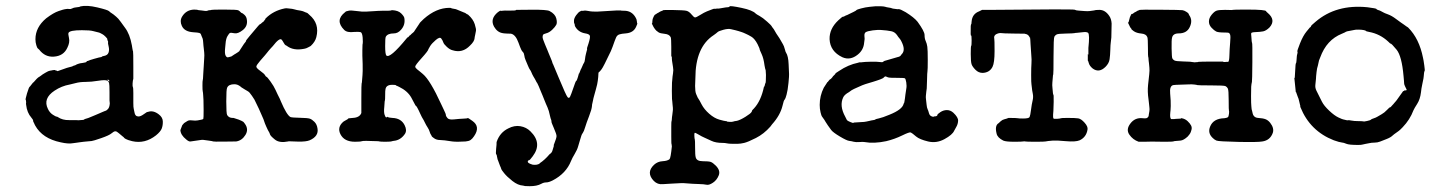

<svg xmlns="http://www.w3.org/2000/svg" viewBox="-20 -465 4963 661"><path d="M95 -181Q109 -197 110 -197L114 -200Q115 -200 121 -204.5Q127 -209 127 -209Q127 -209 137 -215Q147 -221 151.5 -221.5Q156 -222 157.5 -222.5Q159 -223 162 -223.5Q165 -224 167 -224H169Q168 -223 169 -223.5Q170 -224 170.5 -224Q171 -224 171 -223Q171 -221 174 -222Q176 -222 175 -222L178 -220Q185 -222 198 -227Q211 -232 220 -234Q229 -236 231 -237.5Q233 -239 236 -239.5Q239 -240 242 -242Q245 -244 247.5 -244.5Q250 -245 252 -246Q254 -247 265.5 -248.5Q277 -250 278 -252.5Q279 -255 280 -255Q281 -255 282 -255Q288 -258 304 -262.5Q320 -267 320.5 -267Q321 -267 326 -268Q331 -269 331 -270Q331 -271 336 -272Q350 -274 353.5 -283.5Q357 -293 354 -305Q351 -317 352 -319Q353 -321 351 -324.5Q349 -328 349.5 -330Q350 -332 343.5 -338.5Q337 -345 333 -347Q329 -349 325.5 -351Q322 -353 316.5 -354Q311 -355 300.5 -358Q290 -361 262 -361Q220 -361 216 -352Q214 -349 217.5 -334Q221 -319 212 -301Q199 -272 165 -270Q135 -268 115 -294Q111 -298 109.5 -299Q108 -300 105 -309.5Q102 -319 102 -330Q102 -371 139 -402Q164 -421 182 -427Q200 -433 202 -433Q204 -433 208.5 -434Q213 -435 218 -434Q223 -433 228.5 -436Q234 -439 241 -439.5Q248 -440 252 -441Q256 -442 257 -443Q279 -448 315 -439.5Q351 -431 355.5 -426.5Q360 -422 364.5 -419.5Q369 -417 371 -415Q373 -413 380 -407.5Q387 -402 395.5 -390Q404 -378 410 -370Q427 -348 434 -309Q435 -301 435.5 -299.5Q436 -298 436.5 -294Q437 -290 438 -288.5Q439 -287 439 -236V-194Q437 -188 436.5 -177.5Q436 -167 437.5 -165Q439 -163 439 -144.5Q439 -126 439 -110.5Q439 -95 440.5 -90Q442 -85 443 -78Q445 -64 457 -64Q464 -64 474.5 -71.5Q485 -79 485.5 -79Q486 -79 490 -80Q508 -86 527 -71Q540 -61 540.5 -47.5Q541 -34 537 -23Q533 -12 517 1Q479 31 435 21Q419 17 413 13.5Q407 10 407 9Q407 8 401.5 4Q396 0 389 -6.5Q382 -13 377 -13Q372 -13 364 -6Q356 1 328.5 10.5Q301 20 295.5 20.5Q290 21 284.5 21.5Q279 22 268.5 23Q258 24 253 25Q248 26 242.5 26.5Q237 27 231 28Q215 31 189 25Q126 12 101 -33Q100 -35 99.5 -36Q99 -37 97.5 -40.5Q96 -44 95 -45.5Q94 -47 94 -50Q94 -53 88 -60Q73 -77 70 -104Q70 -108 69.5 -108Q69 -108 70 -113L69 -121Q66 -120 73 -143.5Q80 -167 83 -167L94 -181ZM356 -184Q357 -189 354.5 -190Q352 -191 349 -190L350 -189Q352 -188 356 -184ZM350 -187Q343 -191 318.5 -187Q294 -183 274.5 -183Q255 -183 240.5 -179Q226 -175 220 -174Q192 -169 168 -153Q127 -126 145 -90Q151 -77 162 -70Q173 -63 174.5 -63.5Q176 -64 179 -62Q195 -51 218 -51.5Q241 -52 241 -51.5Q241 -51 250 -51Q270 -52 270 -53.5Q270 -55 276.5 -56.5Q283 -58 293 -62.5Q303 -67 307.5 -68.5Q312 -70 321.5 -74.5Q331 -79 333 -79.5Q335 -80 339 -82Q343 -84 344.5 -84Q346 -84 351.5 -89.5Q357 -95 358 -109L357 -119Q357 -119 357 -147Q357 -175 355.5 -179.5Q354 -184 350 -187Z M805 -291 820 -314Q820 -314 824 -319Q828 -324 827 -324.5Q826 -325 839 -340.5Q852 -356 858 -363Q872 -380 875 -382Q876 -381 880 -385Q884 -389 885 -389Q886 -389 886.5 -390Q887 -391 890.5 -395Q894 -399 893.5 -399.5Q893 -400 895 -402Q921 -428 960 -436Q967 -437 967.5 -436.5Q968 -436 977 -435.5Q986 -435 994.5 -432.5Q1003 -430 1008 -429.5Q1013 -429 1014 -428.5Q1015 -428 1018.5 -427.5Q1022 -427 1028.5 -424Q1035 -421 1036.5 -421Q1038 -421 1045 -414Q1081 -384 1069 -337Q1065 -321 1050 -307Q1049 -306 1048.5 -306Q1048 -306 1041 -302Q1034 -298 1027 -297Q991 -290 969 -306Q965 -309 963 -309.5Q961 -310 956.5 -318Q952 -326 950 -328Q943 -337 919 -306Q916 -303 912 -298.5Q908 -294 905 -290.5Q902 -287 899 -283Q896 -279 892 -274.5Q888 -270 875.5 -255.5Q863 -241 862.5 -236Q862 -231 876 -221Q890 -211 892.5 -206Q895 -201 897.5 -200.5Q900 -200 911.5 -184Q923 -168 928.5 -155.5Q934 -143 935.5 -140.5Q937 -138 939.5 -132.5Q942 -127 943.5 -124.5Q945 -122 947 -116Q967 -69 980 -62Q986 -60 1012.5 -59.5Q1039 -59 1046.5 -56.5Q1054 -54 1062.5 -45.5Q1071 -37 1073 -23Q1078 4 1046 18Q1034 23 1007 22.5Q980 22 977 21.5Q974 21 972 22Q942 28 926.5 15.5Q911 3 909.5 -2.5Q908 -8 905.5 -11.5Q903 -15 897 -28.5Q891 -42 890 -46Q889 -51 880.5 -69.5Q872 -88 871 -91L856 -122Q856 -122 847.5 -135Q839 -148 833 -151Q827 -154 822 -157.5Q817 -161 814 -162.5Q811 -164 808 -167Q798 -175 787 -175Q767 -175 762 -163Q759 -158 759 -116Q759 -74 762 -69Q768 -59 781 -59H784Q807 -52 811.5 -49Q816 -46 817 -46Q818 -46 823 -39Q837 -20 825 -0.5Q813 19 793 22Q790 22 752.5 22.5Q715 23 714 22Q713 21 698 19Q683 17 679.5 16.5Q676 16 670.5 17Q665 18 653.5 19.5Q642 21 636 22Q630 23 621 15Q602 0 601 -17Q607 -34 607.5 -34Q608 -34 611 -38Q614 -42 616.5 -43Q619 -44 624.5 -48Q630 -52 641.5 -50.5Q653 -49 660.5 -50.5Q668 -52 673.5 -53Q679 -54 680 -56Q681 -58 681 -86Q681 -114 680.5 -120.5Q680 -127 679.5 -137Q679 -147 678 -150.5Q677 -154 677 -170.5Q677 -187 678 -189Q679 -191 679.5 -206.5Q680 -222 680.5 -223Q681 -224 681.5 -238.5Q682 -253 683 -264Q684 -275 683 -284.5Q682 -294 681.5 -298.5Q681 -303 680.5 -307Q680 -311 679.5 -319.5Q679 -328 677.5 -332.5Q676 -337 674.5 -339.5Q673 -342 672 -346Q671 -350 666.5 -351.5Q662 -353 645 -354Q615 -356 606 -376Q598 -393 607 -408Q621 -431 648 -432Q658 -432 658 -431.5Q658 -431 664 -430Q670 -429 674 -429Q690 -426 694 -428Q698 -430 702.5 -430Q707 -430 708 -431Q709 -432 752.5 -432Q796 -432 800.5 -429.5Q805 -427 808 -423.5Q811 -420 813 -420Q815 -420 822 -413.5Q829 -407 830 -396Q833 -375 816 -361.5Q799 -348 787 -350.5Q775 -353 772 -351.5Q769 -350 768 -348Q767 -346 764 -342Q761 -338 759 -330.5Q757 -323 756.5 -314.5Q756 -306 755 -299Q753 -280 757 -273Q761 -266 766.5 -268Q772 -270 774 -270Q776 -270 778.5 -272Q781 -274 781.5 -274Q782 -274 784.5 -276Q787 -278 787.5 -278Q788 -278 791 -280Q794 -282 799.5 -285.5Q805 -289 805 -291Z M1406 -357 1424 -384Q1424 -386 1439 -400Q1482 -438 1527 -438Q1533 -438 1533.5 -437Q1534 -436 1541 -435Q1548 -434 1549 -433.5Q1550 -433 1553 -432Q1556 -431 1564 -427.5Q1572 -424 1572.5 -424Q1573 -424 1576 -422.5Q1579 -421 1580 -421Q1581 -421 1585 -418Q1589 -415 1589.5 -415.5Q1590 -416 1592 -414Q1609 -399 1614.5 -381.5Q1620 -364 1618.5 -358.5Q1617 -353 1616.5 -348Q1616 -343 1615 -340.5Q1614 -338 1614 -334Q1613 -322 1598 -308Q1572 -281 1538 -292Q1529 -294 1518.5 -303.5Q1508 -313 1506 -319.5Q1504 -326 1499 -332.5Q1494 -339 1480.5 -327.5Q1467 -316 1461 -306.5Q1455 -297 1455 -296Q1455 -291 1432 -265.5Q1409 -240 1409.5 -235.5Q1410 -231 1416.5 -226Q1423 -221 1426.5 -218Q1430 -215 1436 -210Q1461 -189 1499 -106Q1501 -101 1508 -87Q1515 -73 1515 -69Q1515 -65 1520.5 -58.5Q1526 -52 1543.5 -54Q1561 -56 1575 -56.5Q1589 -57 1590 -58.5Q1591 -60 1606 -49Q1635 -29 1612 4Q1606 13 1600 17Q1594 21 1583 22Q1553 24 1537 22Q1506 17 1494.5 17Q1483 17 1474.5 11Q1466 5 1466 3.5Q1466 2 1463.5 -1.5Q1461 -5 1459 -12Q1457 -19 1452 -26.5Q1447 -34 1442.5 -43.5Q1438 -53 1435.5 -56.5Q1433 -60 1427 -73Q1414 -102 1411 -101Q1411 -101 1409 -104.5Q1407 -108 1405 -112Q1403 -116 1396 -129Q1383 -152 1354 -166Q1348 -169 1346.5 -169.5Q1345 -170 1344.5 -170Q1344 -170 1343 -171.5Q1342 -173 1330 -173Q1309 -173 1307 -157Q1306 -154 1306 -137.5Q1306 -121 1305 -118.5Q1304 -116 1304 -111.5Q1304 -107 1303 -97Q1301 -79 1304 -70Q1307 -61 1309.5 -61Q1312 -61 1313 -62Q1313 -64 1315.5 -62Q1318 -60 1331 -59Q1361 -58 1373 -34Q1382 -16 1374 -4Q1359 18 1335 20Q1330 21 1330 21Q1326 23 1308 23Q1290 23 1286.5 22Q1283 21 1281.5 21Q1280 21 1277 21Q1231 19 1226 21Q1221 23 1202 23Q1165 23 1152 -3Q1140 -27 1162 -46Q1162 -46 1166 -48.5Q1170 -51 1174 -53Q1178 -55 1178 -56Q1177 -58 1194 -59Q1218 -60 1224 -76V-126Q1224 -176 1225 -177.5Q1226 -179 1226.5 -188.5Q1227 -198 1228 -207Q1229 -216 1228.5 -244.5Q1228 -273 1227.5 -273.5Q1227 -274 1227.5 -291.5Q1228 -309 1228 -311Q1230 -319 1228.5 -336Q1227 -353 1221 -354.5Q1215 -356 1199 -355Q1175 -352 1165 -362Q1132 -395 1168 -423Q1171 -426 1172 -426Q1173 -426 1180 -428Q1187 -430 1208 -427Q1229 -424 1240 -425Q1251 -426 1265.5 -426.5Q1280 -427 1281 -427.5Q1282 -428 1296.5 -428Q1311 -428 1315.5 -428Q1320 -428 1323 -428.5Q1326 -429 1326.5 -429Q1327 -429 1327 -429.5Q1327 -430 1330 -430Q1351 -429 1361 -419Q1371 -409 1372 -403Q1376 -380 1361 -363Q1350 -350 1336 -350Q1314 -350 1308 -338Q1306 -334 1306 -306.5Q1306 -279 1310 -274Q1322 -262 1380 -333Q1383 -337 1384 -336.5Q1385 -336 1388 -340Q1391 -344 1391.5 -343.5Q1392 -343 1394.5 -346Q1397 -349 1397.5 -349Q1398 -349 1400 -351Q1402 -353 1404 -354.5Q1406 -356 1406 -357Z M2036 -425 2103 -429H2118Q2117 -428 2129 -428Q2155 -428 2168 -405Q2172 -399 2172.5 -392Q2173 -385 2174 -384.5Q2175 -384 2170 -373Q2161 -352 2134 -350Q2120 -349 2114 -347Q2105 -345 2101 -336Q2097 -327 2089 -304L2083 -289Q2057 -234 2051 -226.5Q2045 -219 2045 -219V-218Q2044 -219 2043 -218Q2042 -217 2042 -217Q2042 -217 2041 -215.5Q2040 -214 2040 -208.5Q2040 -203 2039.5 -200Q2039 -197 2038 -187Q2037 -177 2031.5 -157.5Q2026 -138 2025 -134Q2024 -130 2023 -126.5Q2022 -123 2021.5 -119Q2021 -115 2019.5 -110Q2018 -105 2018 -100Q2017 -88 2008 -65Q1999 -42 1994.5 -27Q1990 -12 1986.5 -7.5Q1983 -3 1981.5 2Q1980 7 1977 16.5Q1974 26 1970.5 38.5Q1967 51 1958.5 65Q1950 79 1946 89Q1929 132 1883 156Q1869 163 1860.5 163Q1852 163 1844 167.5Q1836 172 1826 174Q1816 176 1803.5 176Q1791 176 1787.5 175.5Q1784 175 1781 174Q1763 173 1744 158Q1725 143 1715.5 131Q1706 119 1706 117.5Q1706 116 1704 111.5Q1702 107 1701.5 106Q1701 105 1698.5 98Q1696 91 1695 88.5Q1694 86 1693 83.5Q1692 81 1691 74Q1690 67 1689 67Q1686 66 1688 47.5Q1690 29 1689.5 28.5Q1689 28 1690 23Q1701 -9 1730 -23Q1751 -34 1771.5 -30.5Q1792 -27 1806 -13Q1848 28 1814 73Q1804 87 1800.5 87Q1797 87 1797 92Q1797 97 1814 102Q1829 104 1838 98V97Q1855 86 1872 66Q1880 61 1882 53Q1884 45 1885.5 41.5Q1887 38 1886.5 36Q1886 34 1888 30Q1896 10 1896 3.5Q1896 -3 1887 -23.5Q1878 -44 1878.5 -46Q1879 -48 1877.5 -52.5Q1876 -57 1875.5 -58Q1875 -59 1873 -68Q1871 -77 1869.5 -82.5Q1868 -88 1865 -95Q1862 -102 1859.5 -107.5Q1857 -113 1854 -121Q1851 -129 1848 -136Q1845 -143 1841.5 -151.5Q1838 -160 1834.5 -168.5Q1831 -177 1829.5 -179Q1828 -181 1827 -182.5Q1826 -184 1824.5 -187.5Q1823 -191 1821 -194Q1819 -197 1816.5 -201.5Q1814 -206 1812.5 -209Q1811 -212 1809 -217Q1807 -222 1804.5 -225Q1802 -228 1797.5 -239Q1793 -250 1789.5 -258Q1786 -266 1785 -274Q1784 -282 1780.5 -285.5Q1777 -289 1775 -293Q1771 -301 1765 -318Q1755 -346 1739 -349Q1736 -349 1724.5 -349.5Q1713 -350 1710 -351Q1692 -354 1681 -373Q1666 -400 1694 -423Q1702 -429 1703.5 -428Q1705 -427 1709.5 -428Q1714 -429 1735.5 -428.5Q1757 -428 1757 -431Q1757 -431 1810 -431.5Q1863 -432 1872 -427Q1891 -417 1895 -402Q1899 -387 1895 -379.5Q1891 -372 1881 -362.5Q1871 -353 1861 -350.5Q1851 -348 1849.5 -345Q1848 -342 1848 -337Q1848 -332 1856 -313Q1864 -294 1865 -291.5Q1866 -289 1869 -281.5Q1872 -274 1876.5 -263.5Q1881 -253 1881.5 -250Q1882 -247 1884 -244Q1887 -238 1902 -201Q1929 -136 1934 -130.5Q1939 -125 1942.5 -132Q1946 -139 1954 -162.5Q1962 -186 1963 -186Q1966 -185 1973 -212H1974Q1979 -226 1979.5 -226Q1980 -226 1981 -228.5Q1982 -231 1985 -237.5Q1988 -244 1988 -244.5Q1988 -245 1990.5 -248.5Q1993 -252 1994 -261.5Q1995 -271 1997 -278.5Q1999 -286 1999 -286.5Q1999 -287 2000.5 -292Q2002 -297 2001 -297.5Q2000 -298 2006 -315Q2013 -337 2010.5 -342.5Q2008 -348 1995 -350Q1971 -354 1960 -374Q1958 -378 1959 -379L1957 -385Q1956 -385 1956 -393.5Q1956 -402 1963.5 -412.5Q1971 -423 1977.5 -426Q1984 -429 1984 -428Q1984 -427 1989 -428Q1994 -429 1996.5 -428.5Q1999 -428 2003.5 -427.5Q2008 -427 2012.5 -426Q2017 -425 2036 -425Z M2582 -418Q2584 -416 2595 -410Q2606 -404 2621 -390.5Q2636 -377 2636.5 -375Q2637 -373 2640.5 -369Q2644 -365 2648 -357.5Q2652 -350 2658 -341.5Q2664 -333 2668 -325.5Q2672 -318 2675.5 -312.5Q2679 -307 2682 -295.5Q2685 -284 2686 -284Q2694 -272 2695 -243.5Q2696 -215 2696.5 -210Q2697 -205 2694.5 -179.5Q2692 -154 2688 -139.5Q2684 -125 2682 -123Q2678 -120 2674 -101Q2666 -68 2638 -37Q2635 -33 2632 -29Q2610 -4 2582.5 10Q2555 24 2542 27Q2529 30 2520.5 30Q2512 30 2511.5 30Q2511 30 2500 30Q2489 30 2482.5 28.5Q2476 27 2468 27Q2444 27 2429.5 20Q2415 13 2405.5 9Q2396 5 2384.5 -2Q2373 -9 2371.5 -7.5Q2370 -6 2370.5 3.5Q2371 13 2372 15Q2373 17 2373 43Q2373 69 2375 76Q2378 90 2399 90Q2420 90 2427 92.5Q2434 95 2444 105Q2461 122 2454.5 138.5Q2448 155 2434.5 164Q2421 173 2412.5 171Q2404 169 2384 168.5Q2364 168 2347.5 166.5Q2331 165 2324.5 165.5Q2318 166 2295 167Q2272 168 2262 169Q2244 171 2231 158Q2203 129 2232 102Q2244 91 2261 90Q2278 89 2285 83Q2289 79 2293 39L2292 31Q2291 32 2291 5Q2291 -22 2291 -29Q2291 -47 2292 -48.5Q2293 -50 2293 -56Q2293 -62 2293.5 -62Q2294 -62 2294.5 -69Q2295 -76 2296 -81.5Q2297 -87 2296.5 -94Q2296 -101 2295.5 -104Q2295 -107 2294.5 -115.5Q2294 -124 2293.5 -124.5Q2293 -125 2293 -152.5Q2293 -180 2293.5 -180.5Q2294 -181 2294.5 -191Q2295 -201 2297 -212.5Q2299 -224 2297 -234Q2295 -244 2294.5 -250Q2294 -256 2293.5 -256.5Q2293 -257 2293 -263.5Q2293 -270 2292.5 -269.5Q2292 -269 2291 -273Q2291 -281 2291 -304Q2291 -332 2289 -337Q2284 -347 2268.5 -348.5Q2253 -350 2247.5 -353.5Q2242 -357 2239.5 -359.5Q2237 -362 2235.5 -364Q2234 -366 2234 -366Q2234 -366 2232 -369Q2230 -372 2230 -372L2224 -384L2225 -385Q2225 -384 2225.5 -385.5Q2226 -387 2226 -393Q2226 -399 2230 -407Q2234 -415 2235.5 -415Q2237 -415 2240 -417.5Q2243 -420 2244 -420Q2245 -420 2246 -421Q2247 -422 2250 -423.5Q2253 -425 2253.5 -425.5Q2254 -426 2258.5 -427.5Q2263 -429 2263 -430Q2263 -431 2298 -430.5Q2333 -430 2342.5 -428Q2352 -426 2360.5 -415.5Q2369 -405 2373 -405Q2377 -405 2390.5 -413.5Q2404 -422 2414 -426Q2439 -436 2439.5 -435Q2440 -434 2445 -435Q2450 -436 2450.5 -435.5Q2451 -435 2458 -436Q2465 -437 2472.5 -438.5Q2480 -440 2485 -440Q2490 -440 2492 -443Q2494 -446 2532.5 -438Q2571 -430 2582 -418ZM2437 -344Q2374 -303 2374 -196Q2374 -183 2373.5 -182.5Q2373 -182 2373 -169Q2373 -150 2376.5 -141.5Q2380 -133 2382 -129Q2384 -125 2385.5 -123.5Q2387 -122 2395.5 -105.5Q2404 -89 2421.5 -73.5Q2439 -58 2457 -53Q2475 -48 2479 -48Q2483 -48 2482.5 -47Q2482 -46 2491.5 -45.5Q2501 -45 2504.5 -46.5Q2508 -48 2517 -49Q2529 -52 2546.5 -63Q2564 -74 2567 -79Q2570 -84 2569 -84Q2568 -84 2576 -92Q2600 -118 2610 -166Q2610 -166 2610.5 -166.5Q2611 -167 2612 -168Q2613 -170 2613.5 -174Q2614 -178 2615 -178Q2617 -180 2617 -207L2616 -223Q2614 -228 2612 -240Q2609 -264 2602 -279Q2595 -294 2595 -296Q2595 -298 2593.5 -301Q2592 -304 2588 -313Q2578 -332 2567 -338.5Q2556 -345 2549 -348Q2542 -351 2539 -352.5Q2536 -354 2532 -355Q2528 -356 2522.5 -358Q2517 -360 2511.5 -361Q2506 -362 2496.5 -364.5Q2487 -367 2470.5 -362.5Q2454 -358 2450.5 -354.5Q2447 -351 2437 -344Z M3024 -255 3072 -269Q3074 -269 3077.5 -271Q3081 -273 3081 -274Q3081 -275 3085 -279Q3098 -293 3084 -321Q3081 -328 3076.5 -333Q3072 -338 3069 -343Q3061 -355 3048.5 -357.5Q3036 -360 3033 -360Q3030 -360 3016.5 -361.5Q3003 -363 2985 -360.5Q2967 -358 2961 -354.5Q2955 -351 2956 -340.5Q2957 -330 2956.5 -329.5Q2956 -329 2955 -318Q2953 -293 2933 -277Q2907 -256 2880 -268Q2838 -288 2836 -330Q2835 -366 2866 -395Q2880 -408 2882 -407.5Q2884 -407 2888 -409.5Q2892 -412 2892.5 -412Q2893 -412 2896 -413Q2899 -414 2902 -416Q2913 -421 2918.5 -424Q2924 -427 2926 -428Q2929 -430 2929.5 -431Q2930 -432 2944.5 -436Q2959 -440 2974 -441.5Q2989 -443 2994.5 -443.5Q3000 -444 3012 -443.5Q3024 -443 3028 -441.5Q3032 -440 3039.5 -439Q3047 -438 3050.5 -436.5Q3054 -435 3057 -435Q3060 -435 3064.5 -434Q3069 -433 3074 -433.5Q3079 -434 3098 -423Q3127 -405 3139 -390Q3163 -357 3163 -344.5Q3163 -332 3167 -323.5Q3171 -315 3172.5 -304Q3174 -293 3174 -258.5Q3174 -224 3173 -220Q3172 -216 3171.5 -189Q3171 -162 3170.5 -160.5Q3170 -159 3169 -149.5Q3168 -140 3167.5 -135Q3167 -130 3168 -122.5Q3169 -115 3170 -104.5Q3171 -94 3173.5 -89Q3176 -84 3178 -76Q3180 -68 3186 -65Q3192 -62 3195 -63.5Q3198 -65 3198.5 -64.5Q3199 -64 3203 -65Q3207 -66 3207 -69Q3207 -72 3217.5 -79Q3228 -86 3240 -86Q3252 -86 3262 -77Q3279 -61 3278.5 -49.5Q3278 -38 3272.5 -28.5Q3267 -19 3265 -15Q3259 -1 3231.5 14Q3204 29 3175 22Q3146 15 3134 5Q3120 -7 3115.5 -9Q3111 -11 3085.5 1.5Q3060 14 3031 21Q2989 30 2956 24Q2952 23 2939 24Q2926 25 2919 23Q2912 21 2903.5 20Q2895 19 2871.5 5Q2848 -9 2841.5 -17.5Q2835 -26 2830 -33.5Q2825 -41 2822.5 -45Q2820 -49 2818 -52.5Q2816 -56 2815.5 -56Q2815 -56 2813 -59.5Q2811 -63 2809.5 -64.5Q2808 -66 2805 -78Q2802 -90 2802 -104Q2802 -135 2816 -163L2829 -183Q2829 -181 2833 -187Q2837 -192 2837 -191.5Q2837 -191 2840 -193Q2846 -199 2846.5 -200.5Q2847 -202 2851.5 -206Q2856 -210 2856 -211.5Q2856 -213 2869 -221Q2900 -242 2934 -249Q2939 -251 2941.5 -250.5Q2944 -250 2950 -251Q2956 -252 2977.5 -252.5Q2999 -253 3008.5 -251.5Q3018 -250 3020 -252Q3022 -254 3023 -254Q3024 -254 3024 -254.5Q3024 -255 3024 -255ZM2903 -148Q2887 -139 2883 -130Q2869 -101 2890 -63Q2893 -58 2894 -55Q2895 -52 2897.5 -50Q2900 -48 2908.5 -44.5Q2917 -41 2917.5 -42Q2918 -43 2919.5 -42.5Q2921 -42 2921 -43Q2921 -44 2923 -43.5Q2925 -43 2926 -43.5Q2927 -44 2942 -44.5Q2957 -45 2962.5 -46.5Q2968 -48 2974 -49Q2980 -50 2980.5 -50.5Q2981 -51 2986.5 -51.5Q2992 -52 2993 -53.5Q2994 -55 3006 -57.5Q3018 -60 3042 -70Q3087 -88 3091 -108Q3091 -109 3092 -109.5Q3093 -110 3094 -117Q3095 -124 3095.5 -126.5Q3096 -129 3097 -139Q3098 -149 3100 -159Q3102 -169 3100 -181.5Q3098 -194 3095 -195.5Q3092 -197 3068 -197Q3044 -197 3040 -198Q3036 -199 3035 -199.5Q3034 -200 3030.5 -201.5Q3027 -203 3023.5 -199Q3020 -195 3010 -191.5Q3000 -188 2998.5 -187.5Q2997 -187 2986 -183.5Q2975 -180 2971 -179Q2967 -178 2959.5 -175.5Q2952 -173 2948.5 -171.5Q2945 -170 2935 -165.5Q2925 -161 2920.5 -159Q2916 -157 2912 -154.5Q2908 -152 2903 -148Z M3390 -431Q3676 -434 3680 -431.5Q3684 -429 3693 -428.5Q3702 -428 3713 -427Q3724 -426 3731.5 -427Q3739 -428 3746 -429Q3753 -430 3753 -430.5Q3753 -431 3765 -431Q3785 -431 3799 -410Q3806 -400 3807 -384L3806 -336L3804 -318Q3803 -312 3802.5 -293.5Q3802 -275 3800 -261Q3798 -247 3786 -235Q3764 -213 3742 -229Q3731 -238 3728.5 -247.5Q3726 -257 3725 -256V-267V-279Q3725 -278 3726 -277L3727 -278V-300Q3732 -346 3726 -352Q3721 -356 3706.5 -354Q3692 -352 3687.5 -352Q3683 -352 3679.5 -351Q3676 -350 3649.5 -349.5Q3623 -349 3618 -346.5Q3613 -344 3610 -339Q3607 -334 3607 -272Q3607 -210 3606 -209Q3605 -208 3604.5 -198.5Q3604 -189 3603 -181Q3602 -173 3603.5 -160Q3605 -147 3605 -144L3606 -139Q3608 -142 3607.5 -114Q3607 -86 3606.5 -83.5Q3606 -81 3605.5 -70.5Q3605 -60 3606.5 -57.5Q3608 -55 3620 -56Q3632 -57 3632.5 -58Q3633 -59 3657.5 -59Q3682 -59 3692 -57.5Q3702 -56 3714 -42.5Q3726 -29 3724 -19Q3720 7 3697 18Q3683 24 3649.5 21Q3616 18 3605 19Q3594 20 3588.5 20.5Q3583 21 3579.5 22Q3576 23 3544.5 23Q3513 23 3509.5 22Q3506 21 3502.5 22Q3499 23 3471 23Q3443 23 3434 19Q3414 9 3411 -5Q3404 -33 3418 -41Q3419 -42 3425 -47.5Q3431 -53 3438 -54.5Q3445 -56 3452 -59Q3480 -59 3483.5 -58Q3487 -57 3502 -57Q3522 -57 3524.5 -62Q3527 -67 3529.5 -87Q3532 -107 3535 -119Q3538 -131 3535.5 -143Q3533 -155 3532.5 -162.5Q3532 -170 3531 -175Q3530 -180 3530 -206.5Q3530 -233 3531 -246.5Q3532 -260 3530.5 -274.5Q3529 -289 3528 -311.5Q3527 -334 3526 -337L3525 -338Q3525 -337 3526 -332Q3523 -347 3507 -349Q3505 -349 3468 -349.5Q3431 -350 3427.5 -351Q3424 -352 3416 -350Q3400 -345 3403 -332Q3404 -329 3404 -289Q3404 -249 3397 -235Q3387 -215 3363 -214Q3349 -214 3338.5 -224.5Q3328 -235 3325 -243.5Q3322 -252 3322 -279Q3322 -306 3323.5 -307Q3325 -308 3325 -326Q3325 -344 3323 -343Q3321 -340 3322 -375L3323 -382L3324 -381Q3324 -384 3325 -391Q3327 -417 3351 -426Q3355 -428 3361 -431Z M3904 -431Q3904 -432 3974 -431.5Q4044 -431 4050.5 -430Q4057 -429 4064 -424.5Q4071 -420 4071.5 -418.5Q4072 -417 4074 -413Q4087 -395 4076 -372Q4066 -350 4038 -350Q4018 -350 4015 -335Q4013 -328 4013.5 -298Q4014 -268 4016 -264Q4018 -260 4023 -257Q4028 -254 4052 -253.5Q4076 -253 4077 -252.5Q4078 -252 4084 -251.5Q4090 -251 4092.5 -250.5Q4095 -250 4094.5 -250.5Q4094 -251 4099.5 -251Q4105 -251 4105 -252Q4106 -253 4170 -253H4191Q4191 -251 4196.5 -251.5Q4202 -252 4202 -252H4208Q4212 -253 4212.5 -274.5Q4213 -296 4215 -318Q4217 -340 4215 -345.5Q4213 -351 4210 -352Q4207 -353 4197 -353Q4174 -353 4167 -356.5Q4160 -360 4151 -369.5Q4142 -379 4142 -391Q4142 -403 4151.5 -414.5Q4161 -426 4169 -428.5Q4177 -431 4197.5 -431Q4218 -431 4220 -430.5Q4222 -430 4223 -431Q4224 -432 4274 -432Q4339 -432 4339 -426Q4339 -425 4345 -420Q4373 -396 4351 -371Q4339 -359 4328.5 -357Q4318 -355 4303 -354.5Q4288 -354 4287.5 -350.5Q4287 -347 4288 -340Q4289 -319 4290.5 -317.5Q4292 -316 4291.5 -251Q4291 -186 4290 -183Q4289 -180 4288.5 -175.5Q4288 -171 4287.5 -166.5Q4287 -162 4287 -134.5Q4287 -107 4288 -99.5Q4289 -92 4289 -89Q4290 -84 4290.5 -83.5Q4291 -83 4292 -77Q4295 -60 4311.5 -59Q4328 -58 4337 -54.5Q4346 -51 4353 -42Q4367 -24 4362 -8Q4353 18 4326 22Q4310 25 4242.5 23.5Q4175 22 4168 19Q4161 16 4155 10Q4137 -7 4146 -29Q4157 -57 4195 -58Q4203 -59 4206.5 -61Q4210 -63 4211 -73Q4212 -83 4211 -83.5Q4210 -84 4210 -119.5Q4210 -155 4207 -160.5Q4204 -166 4199 -168.5Q4194 -171 4149.5 -171Q4105 -171 4102.5 -172Q4100 -173 4091.5 -174Q4083 -175 4073.5 -174.5Q4064 -174 4044 -173.5Q4024 -173 4019 -172Q4006 -169 4008.5 -143Q4011 -117 4010.5 -100Q4010 -83 4009 -78Q4007 -58 4012 -55H4019Q4019 -55 4022 -55Q4025 -55 4025 -55.5Q4025 -56 4032 -56Q4039 -56 4042.5 -56.5Q4046 -57 4046 -57Q4046 -57 4046 -58H4048Q4060 -56 4068.5 -48Q4077 -40 4080.5 -33Q4084 -26 4082 -18.5Q4080 -11 4078 -7Q4076 -3 4069 5Q4055 18 4044 19Q4033 20 4032.5 20Q4032 20 4026 20.5Q4020 21 4019.5 22Q4019 23 3986.5 23Q3954 23 3950 22.5Q3946 22 3942.5 22.5Q3939 23 3920 23H3900Q3880 16 3868 -1.5Q3856 -19 3871 -39Q3887 -61 3914 -58Q3930 -56 3932 -62Q3932 -63 3933 -63Q3934 -63 3934.5 -66.5Q3935 -70 3935 -70.5Q3935 -71 3935.5 -73.5Q3936 -76 3937 -82.5Q3938 -89 3937 -95.5Q3936 -102 3935.5 -110Q3935 -118 3934 -123Q3930 -150 3932.5 -173Q3935 -196 3936.5 -209.5Q3938 -223 3937 -232Q3936 -241 3935.5 -248Q3935 -255 3934.5 -255.5Q3934 -256 3934 -262Q3934 -268 3933 -268.5Q3932 -269 3932 -300.5Q3932 -332 3930 -337Q3926 -348 3909.5 -349.5Q3893 -351 3883.5 -357.5Q3874 -364 3875 -366L3871 -371Q3859 -394 3865 -387L3870 -406Q3875 -418 3876.5 -417Q3878 -416 3881.5 -419Q3885 -422 3885.5 -422Q3886 -422 3886.5 -422.5Q3887 -423 3890.5 -424.5Q3894 -426 3894 -427Z M4509 -390Q4580 -451 4688 -440Q4719 -436 4719 -434Q4719 -432 4724.5 -430.5Q4730 -429 4730.5 -428.5Q4731 -428 4734.5 -426.5Q4738 -425 4742 -422.5Q4746 -420 4758.5 -415.5Q4771 -411 4785 -400.5Q4799 -390 4803.5 -387Q4808 -384 4813 -380.5Q4818 -377 4822 -374Q4826 -371 4826 -371.5Q4826 -372 4828 -370Q4866 -332 4879 -266Q4881 -256 4881 -256Q4881 -256 4883.5 -239Q4886 -222 4884.5 -220.5Q4883 -219 4882.5 -213Q4882 -207 4881.5 -202.5Q4881 -198 4880.5 -194.5Q4880 -191 4876.5 -175Q4873 -159 4872 -147Q4869 -123 4859 -107.5Q4849 -92 4846 -85Q4834 -53 4809 -27Q4804 -22 4800.5 -18.5Q4797 -15 4787.5 -8.5Q4778 -2 4775 1Q4768 8 4754 13.5Q4740 19 4731 22.5Q4722 26 4712 26Q4702 26 4693.5 28Q4685 30 4680.5 30.5Q4676 31 4671.5 32.5Q4667 34 4656 34Q4624 34 4615 30Q4606 26 4599 25.5Q4592 25 4572 18Q4490 -14 4457 -96Q4456 -99 4456.5 -99.5Q4457 -100 4455.5 -104.5Q4454 -109 4453 -115Q4452 -121 4450.5 -125Q4449 -129 4448.5 -130Q4448 -131 4447 -134L4442 -148H4441Q4441 -148 4440 -158L4436 -197Q4437 -196 4437.5 -197.5Q4438 -199 4439 -222.5Q4440 -246 4441.5 -247Q4443 -248 4443.5 -257Q4444 -266 4444.5 -270Q4445 -274 4445 -274.5Q4445 -275 4446.5 -280.5Q4448 -286 4446.5 -287.5Q4445 -289 4455.5 -315.5Q4466 -342 4478 -356.5Q4490 -371 4490 -371Q4493 -371 4493 -374Q4493 -377 4509 -390ZM4818 -166 4815 -173Q4815 -174 4814.5 -175Q4814 -176 4814 -178Q4814 -180 4813.5 -186.5Q4813 -193 4812 -203Q4806 -272 4788 -294Q4770 -316 4767 -315Q4767 -314 4759 -322Q4731 -348 4694 -355Q4683 -357 4682.5 -358.5Q4682 -360 4674.5 -361.5Q4667 -363 4656.5 -363Q4646 -363 4643 -362Q4640 -361 4627.5 -359Q4615 -357 4613.5 -355.5Q4612 -354 4600 -349Q4547 -328 4525 -267L4521 -257L4517 -239Q4514 -231 4512.5 -217Q4511 -203 4511 -202.5Q4511 -202 4510.5 -193.5Q4510 -185 4508.5 -174Q4507 -163 4512 -153Q4517 -143 4520 -137Q4523 -131 4523.5 -130Q4524 -129 4531 -115Q4538 -101 4556 -84Q4574 -67 4588 -60.5Q4602 -54 4604 -54Q4606 -54 4612.5 -52Q4619 -50 4620.5 -51Q4622 -52 4632 -50Q4642 -48 4657 -48Q4672 -48 4673.5 -47Q4675 -46 4686.5 -48.5Q4698 -51 4699.5 -53Q4701 -55 4709 -57.5Q4717 -60 4722.5 -63.5Q4728 -67 4737 -72Q4746 -77 4755 -86.5Q4764 -96 4765.5 -95.5Q4767 -95 4770.5 -99.5Q4774 -104 4774.5 -104Q4775 -104 4776.5 -106Q4778 -108 4781.5 -112Q4785 -116 4785.5 -116.5Q4786 -117 4787.5 -119Q4789 -121 4789 -121L4809 -149Q4809 -150 4809.5 -150Q4810 -150 4810.5 -151Q4811 -152 4812.5 -151.5Q4814 -151 4814.5 -153Q4815 -155 4816 -154Q4817 -153 4818.5 -153.5Q4820 -154 4820 -154.5Q4820 -155 4822 -154.5Q4824 -154 4822.5 -156.5Q4821 -159 4820.5 -161Q4820 -163 4819 -164Q4818 -165 4818 -166Z"/></svg>

Font: TT2020 Style E
Style: Regular
Weight: 400
Version: Version 00.2